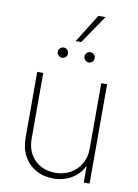

<svg xmlns="http://www.w3.org/2000/svg" viewBox="-96 -939 726 1009"><g transform="rotate(10 267.0 -434.5)"><path d="M421.9 -530.3H453.1V0H421.9V-85H418.9Q399.4 -43.5 356.9 -18.3Q314.5 6.8 259.8 6.8Q207.5 6.8 166.7 -16.1Q126 -39.1 103 -80.8Q80.1 -122.6 80.1 -176.8V-530.3H112.3V-177.7Q112.3 -132.8 131.6 -97.9Q150.9 -63 185.5 -43.7Q220.2 -24.4 264.6 -24.4Q308.6 -24.4 344.5 -43.9Q380.4 -63.5 401.1 -99.1Q421.9 -134.8 421.9 -180.7ZM168 -653.3Q168 -664.6 176.3 -672.6Q184.6 -680.7 195.3 -680.7Q207 -680.7 214.8 -672.6Q222.7 -664.6 222.7 -653.3Q222.7 -642.1 214.8 -634Q207 -626 195.3 -626Q184.6 -626 176.3 -634.3Q168 -642.6 168 -653.3ZM310.5 -653.3Q310.5 -664.6 318.8 -672.6Q327.1 -680.7 337.9 -680.7Q349.6 -680.7 357.4 -672.6Q365.2 -664.6 365.2 -653.3Q365.2 -642.1 357.4 -634Q349.6 -626 337.9 -626Q327.1 -626 318.8 -634.3Q310.5 -642.6 310.5 -653.3ZM345.7 -876H383.8L280.3 -724.6H251Z"/></g></svg>

Font: Pretendard JP Thin
Style: Regular
Weight: 100
Designer: Base glyphs from Inter by Rasmus Andersson; Hangeul glyphs from Noto Sans CJK(Source Han Sans) by Jang Soo-young and Kan
Foundry: Kil Hyung-jin
Version: Version 1.309